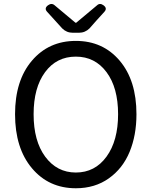

<svg xmlns="http://www.w3.org/2000/svg" viewBox="-20 -958 781 990"><path d="M683.6 -369.1Q683.6 -260.7 648.4 -175.3Q613.3 -89.8 541.5 -38.6Q469.7 12.7 371.1 12.7Q231.4 12.7 144.5 -90.8Q57.6 -194.3 57.6 -369.1Q57.6 -543 144.5 -645Q231.4 -747.1 371.1 -747.1Q510.7 -747.1 597.2 -645Q683.6 -543 683.6 -369.1ZM212.9 -150.4Q273.4 -68.4 371.1 -68.4Q469.7 -68.4 529.3 -150.4Q588.9 -232.4 588.9 -369.1Q588.9 -505.9 529.3 -585.9Q469.7 -666 371.1 -666Q271.5 -666 212.4 -585.9Q153.3 -505.9 153.3 -369.1Q153.3 -231.4 212.9 -150.4ZM517.6 -896.5Q473.6 -848.6 441.4 -811.5Q418.9 -789.1 386.7 -789.1H355.5Q323.2 -789.1 300.8 -811.5L223.6 -896.5Q206.1 -915 227.5 -930.7Q246.1 -944.3 261.7 -930.7L369.1 -840.8H373L480.5 -930.7Q495.1 -944.3 513.7 -930.7Q535.2 -915 517.6 -896.5Z"/></svg>

Font: GenSenMaruGothic TW TTF Regular
Style: Regular
Weight: 400
Version: Version 1.301